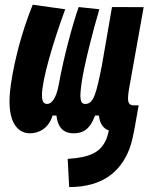

<svg xmlns="http://www.w3.org/2000/svg" viewBox="-20 -547 626 802"><path d="M269 234.4C408.7 234.4 483.9 169.9 520.5 75.2C530.8 47.9 537.6 14.6 543.9 -21L559.1 -106.9H539.6C509.8 -106.9 511.2 -131.3 521 -187L580.1 -517.1L447.8 -517.6L405.3 -272C382.8 -160.6 372.1 -112.8 336.4 -112.8C313 -112.8 312 -139.2 321.3 -204.1C331.5 -274.4 369.1 -421.9 395 -508.3L308.6 -517.6C284.2 -447.8 247.1 -314 225.6 -194.3C214.8 -133.8 194.3 -112.8 176.8 -112.8C158.2 -112.8 155.3 -131.8 155.3 -150.4C155.3 -213.4 202.1 -371.6 252.4 -508.3L116.7 -527.3C44.9 -349.1 21.5 -188.5 20 -138.7C15.1 -19 66.4 9.8 104 9.8C141.6 9.8 182.6 -9.3 199.7 -64.5H215.8C220.7 -20.5 239.7 9.8 288.1 9.8C340.3 9.8 361.3 -22.9 377 -64.5H393.1C397 -27.3 413.6 -9.8 434.6 -2C431.2 13.7 426.8 29.8 421.4 40C398.9 86.9 360.8 110.4 262.7 116.7Z"/></svg>

Font: Cascadia Code NF
Style: Bold Italic
Weight: 700
Italic angle: -10°
Monospace: yes
Designer: Aaron Bell
Foundry: Saja Typeworks
Version: Version 2404.023